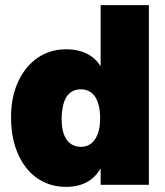

<svg xmlns="http://www.w3.org/2000/svg" viewBox="-20 -720 642 748"><path d="M372 -700V-462C346 -503 303 -528 237 -528C137 -528 75 -462 46 -391C29 -349 23 -307 23 -262C23 -228 27 -187 39 -150C70 -52 141 8 237 8C306 8 347 -21 372 -64V0H560V-700ZM353 -182C341 -161 322 -148 295 -148C266 -148 247 -163 237 -180C225 -200 220 -226 220 -259C220 -282 225 -319 237 -339C249 -360 268 -372 295 -372C321 -372 340 -360 352 -341C364 -321 370 -295 370 -259C370 -224 364 -201 353 -182Z"/></svg>

Font: Arthouse Owned Black
Style: Regular
Weight: 900
Designer: Jeremy Tribby
Foundry: Tribby Type
Version: Version 1.000;PS 001.000;hotconv 1.0.88;makeotf.lib2.5.64775